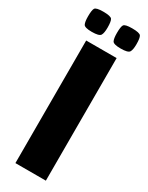

<svg xmlns="http://www.w3.org/2000/svg" viewBox="-229 -804 650 841"><g transform="rotate(30 96.5 -383.5)"><path d="M20 -620H174V0H20ZM168 -665Q132 -665 126 -676.5Q120 -688 120 -716Q120 -747 126 -757Q132 -767 168 -767Q206 -767 212.5 -757Q219 -747 219 -716Q219 -688 212 -676.5Q205 -665 168 -665ZM22 -665Q-14 -665 -20 -676.5Q-26 -688 -26 -716Q-26 -747 -20 -757Q-14 -767 22 -767Q60 -767 66.5 -757Q73 -747 73 -716Q73 -688 66 -676.5Q59 -665 22 -665Z"/></g></svg>

Font: Smooch Sans Black
Style: Regular
Weight: 900
Designer: Robert E. Leuschke
Foundry: Robert E. Leuschke
Version: Version 1.010; ttfautohint (v1.8.3)